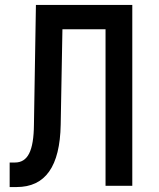

<svg xmlns="http://www.w3.org/2000/svg" viewBox="-20 -750 640 775"><path d="M47 5C163 5 222 -78 225 -247L232 -632H406V0H514V-730H125L117 -247C116 -140 92 -94 40 -94H19V5Z"/></svg>

Font: Tekne LDO SemiBold
Style: Regular
Weight: 600
Monospace: yes
Designer: Alessio Laiso, Mario Rullo, Paolo Rosset
Foundry: Alessio Laiso
Version: Version 1.000;hotconv 1.0.109;makeotfexe 2.5.65596